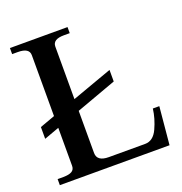

<svg xmlns="http://www.w3.org/2000/svg" viewBox="-127 -811 874 921"><g transform="rotate(-20 310.5 -350.0)"><path d="M601 -193 583 0H23V-31H52Q81 -31 95.5 -39.5Q110 -48 110 -67V-261L33 -233V-293L110 -321V-632Q110 -669 52 -669H23V-700H317V-669H287Q230 -669 230 -632V-364L436 -438V-379L230 -304V-89Q230 -46 290 -46H475Q517 -46 539.5 -95Q562 -144 568 -193Z"/></g></svg>

Font: Taviraj Medium
Style: Regular
Weight: 500
Designer: Katatrad Team
Foundry: CadsonDemak
Version: Version 1.030